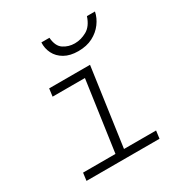

<svg xmlns="http://www.w3.org/2000/svg" viewBox="-171 -865 943 993"><g transform="rotate(-30 300.0 -368.5)"><path d="M253 0 319 -465H126L132 -511H376L304 0ZM60 0 66 -46H502L496 0ZM360 -602Q311 -602 278 -621Q245 -640 229.5 -671Q214 -702 216 -737H264Q268 -685 297.5 -665.5Q327 -646 364 -646Q401 -646 436 -665.5Q471 -685 488 -737H536Q529 -702 506 -671Q483 -640 446.5 -621Q410 -602 360 -602Z"/></g></svg>

Font: Chivo Mono Medium Thin
Style: Italic
Weight: 250
Italic angle: -8.05°
Monospace: yes
Version: Version 1.008